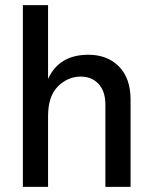

<svg xmlns="http://www.w3.org/2000/svg" viewBox="-20 -727 591 747"><path d="M488 0H390V-320Q390 -372 363.5 -400.5Q337 -429 294 -429Q244 -429 205.5 -391Q167 -353 167 -275V0H69V-707H167V-420Q210 -514 324 -514Q398 -514 443 -468Q488 -422 488 -340Z"/></svg>

Font: Hind Siliguri Medium
Style: Regular
Weight: 500
Designer: Jyotish Sonowal
Foundry: Indian Type Foundry
Version: Version 1.001;PS 1.0;hotconv 1.0.86;makeotf.lib2.5.63406; tt